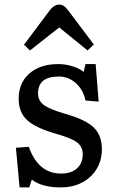

<svg xmlns="http://www.w3.org/2000/svg" viewBox="-20 -799 492 833"><path d="M65 14 49 -158 105 -162Q146 -46 245 -46Q289 -46 314 -68.5Q339 -91 339 -130Q339 -162 314.5 -181Q290 -200 222 -219Q134 -244 97.5 -278Q61 -312 61 -371Q61 -439 107.5 -480Q154 -521 233 -521Q264 -521 294.5 -511.5Q325 -502 343 -487L351 -521H395L408 -358L351 -363Q341 -410 309 -438.5Q277 -467 235 -467Q145 -467 145 -394Q145 -363 169 -344.5Q193 -326 260 -306Q350 -281 386 -246.5Q422 -212 422 -152Q422 -103 399 -65.5Q376 -28 336 -7Q296 14 243 14Q161 14 118 -20L107 14ZM110 -580 84 -605 198 -757Q216 -779 237 -779Q248 -779 256.5 -773.5Q265 -768 278 -751L387 -606L360 -580L237 -680Z"/></svg>

Font: Literata 12pt
Style: Regular
Weight: 400
Designer: Latin by Veronika Burian and Jose Scaglione. Greek by Irene Vlachou. Cyrillic by Vera Evstafieva.
Foundry: TypeTogether
Version: Version 3.002